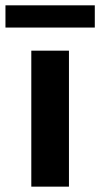

<svg xmlns="http://www.w3.org/2000/svg" viewBox="-69 -697 374 717"><path d="M47.9 0H188.5V-507.8H47.9ZM-48.6 -594.1H285V-677.1H-48.6Z"/></svg>

Font: Giphurs SC
Style: Regular
Weight: 400
Version: Version 0.920